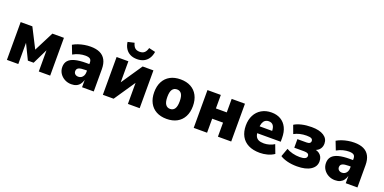

<svg xmlns="http://www.w3.org/2000/svg" viewBox="-11 -1553 4760 2377"><g transform="rotate(20 2369.0 -364.5)"><path d="M60 0V-498H214L346 -239L478 -498H630V0H480V-306H493L383 -80H307L197 -306H210V0Z M910 11Q862 11 822 -10.5Q782 -32 758 -69Q734 -106 734 -153Q734 -204 762 -236.5Q790 -269 848 -284.5Q906 -300 996 -300H1055V-215H1011Q983 -215 962.5 -212Q942 -209 928.5 -202.5Q915 -196 908.5 -185Q902 -174 902 -158Q902 -135 918 -120.5Q934 -106 961 -106Q982 -106 999 -116.5Q1016 -127 1026.5 -147Q1037 -167 1037 -194V-318Q1037 -354 1017.5 -368Q998 -382 955 -382Q920 -382 879 -372Q838 -362 796 -338L752 -451Q784 -470 821 -482.5Q858 -495 898.5 -502Q939 -509 980 -509Q1053 -509 1102.5 -486Q1152 -463 1178 -415Q1204 -367 1204 -293V0H1050V-96Q1040 -62 1022 -38Q1004 -14 976.5 -1.5Q949 11 910 11Z M1324 0V-498H1479V-178H1450L1667 -498H1809V0H1654V-320H1683L1466 0ZM1569 -559Q1517 -559 1479 -578Q1441 -597 1417.5 -633Q1394 -669 1387 -720L1473 -740Q1484 -697 1506 -676.5Q1528 -656 1569 -656Q1609 -656 1631.5 -677Q1654 -698 1665 -740L1750 -720Q1742 -668 1718 -632Q1694 -596 1656.5 -577.5Q1619 -559 1569 -559Z M2165 11Q2086 11 2029 -20Q1972 -51 1941 -109.5Q1910 -168 1910 -249Q1910 -330 1941 -388.5Q1972 -447 2029 -478Q2086 -509 2165 -509Q2244 -509 2301 -478Q2358 -447 2389 -388.5Q2420 -330 2420 -249Q2420 -168 2389 -109.5Q2358 -51 2301 -20Q2244 11 2165 11ZM2165 -120Q2204 -120 2225 -151Q2246 -182 2246 -249Q2246 -317 2225 -347Q2204 -377 2165 -377Q2126 -377 2104.5 -347Q2083 -317 2083 -249Q2083 -182 2104.5 -151Q2126 -120 2165 -120Z M2521 0V-498H2697V-320H2840V-498H3015V0H2840V-185H2697V0Z M3394 11Q3304 11 3242.5 -20Q3181 -51 3149 -109.5Q3117 -168 3117 -249Q3117 -326 3147 -384.5Q3177 -443 3233 -476Q3289 -509 3364 -509Q3434 -509 3485 -479Q3536 -449 3564 -392.5Q3592 -336 3592 -255V-207H3262V-297H3460L3447 -283Q3447 -343 3426.5 -369Q3406 -395 3368 -395Q3340 -395 3320.5 -381Q3301 -367 3290.5 -339Q3280 -311 3280 -267V-238Q3280 -195 3292.5 -168Q3305 -141 3331.5 -128.5Q3358 -116 3402 -116Q3436 -116 3473 -126.5Q3510 -137 3538 -156L3581 -42Q3541 -15 3492 -2Q3443 11 3394 11Z M3883 11Q3812 11 3754 -4Q3696 -19 3661 -43L3701 -153Q3734 -133 3781 -121Q3828 -109 3876 -109Q3921 -109 3945 -120.5Q3969 -132 3969 -156Q3969 -176 3953.5 -185.5Q3938 -195 3906 -195H3775V-308H3896Q3923 -308 3936.5 -318Q3950 -328 3950 -346Q3950 -368 3931.5 -378Q3913 -388 3869 -388Q3823 -388 3780.5 -378Q3738 -368 3705 -349L3665 -457Q3702 -481 3761.5 -495Q3821 -509 3892 -509Q3995 -509 4052 -472Q4109 -435 4109 -370Q4109 -329 4087.5 -299.5Q4066 -270 4026 -257V-263Q4059 -256 4081.5 -239.5Q4104 -223 4115.5 -198.5Q4127 -174 4127 -142Q4127 -72 4062.5 -30.5Q3998 11 3883 11Z M4384 11Q4336 11 4296 -10.5Q4256 -32 4232 -69Q4208 -106 4208 -153Q4208 -204 4236 -236.5Q4264 -269 4322 -284.5Q4380 -300 4470 -300H4529V-215H4485Q4457 -215 4436.5 -212Q4416 -209 4402.5 -202.5Q4389 -196 4382.5 -185Q4376 -174 4376 -158Q4376 -135 4392 -120.5Q4408 -106 4435 -106Q4456 -106 4473 -116.5Q4490 -127 4500.5 -147Q4511 -167 4511 -194V-318Q4511 -354 4491.5 -368Q4472 -382 4429 -382Q4394 -382 4353 -372Q4312 -362 4270 -338L4226 -451Q4258 -470 4295 -482.5Q4332 -495 4372.5 -502Q4413 -509 4454 -509Q4527 -509 4576.5 -486Q4626 -463 4652 -415Q4678 -367 4678 -293V0H4524V-96Q4514 -62 4496 -38Q4478 -14 4450.5 -1.5Q4423 11 4384 11Z"/></g></svg>

Font: Nunito Sans 10pt SemiCondensed Black
Style: Regular
Weight: 900
Width: 4
Designer: Vernon Adams
Foundry: Vernon Adams
Version: Version 3.101;gftools[0.9.27]